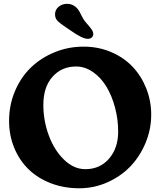

<svg xmlns="http://www.w3.org/2000/svg" viewBox="-20 -967 843 1010"><path d="M355 -804.2Q346.7 -809.6 334 -818.4Q321.3 -827.1 314.2 -832Q307.1 -836.9 298.8 -843.3Q290.5 -849.6 284.7 -855Q269.5 -869.6 269.5 -891.6Q269.5 -915.5 288.1 -931.2Q306.6 -946.8 333.5 -946.8Q368.2 -946.8 392.1 -915.5Q397 -909.2 408 -886.5Q418.9 -863.8 432.1 -848.6Q435.5 -844.7 441.4 -837.9Q447.3 -831.1 450 -827.6Q452.6 -824.2 456.8 -819.1Q460.9 -814 462.9 -810.8Q464.8 -807.6 467 -803.2Q469.2 -798.8 470 -795.2Q470.7 -791.5 470.7 -787.6Q470.7 -776.9 462.6 -769.8Q454.6 -762.7 441.9 -762.7Q413.6 -762.7 355 -804.2ZM27.8 -331.1Q27.8 -414.6 58.8 -487.8Q89.8 -561 142.8 -612.1Q195.8 -663.1 267.8 -692.4Q339.8 -721.7 419.9 -721.7Q497.6 -721.7 564.5 -693.1Q631.3 -664.6 677.2 -616.2Q723.1 -567.9 749.3 -502.2Q775.4 -436.5 775.4 -363.8Q775.4 -286.6 745.6 -215.1Q715.8 -143.6 665.5 -91.3Q615.2 -39.1 544.9 -7.8Q474.6 23.4 397 23.4Q315.9 23.4 247.1 -3.2Q178.2 -29.8 130.1 -76.7Q82 -123.5 54.9 -189.2Q27.8 -254.9 27.8 -331.1ZM428.7 -77.1Q505.9 -77.1 553.7 -132.6Q601.6 -188 601.6 -274.4Q601.6 -339.4 585 -401.6Q568.4 -463.9 539.6 -511.5Q510.7 -559.1 469 -588.1Q427.2 -617.2 379.9 -617.2Q304.7 -617.2 256.3 -563.2Q208 -509.3 208 -415Q208 -332.5 236.6 -254.9Q265.1 -177.2 316.7 -127.2Q368.2 -77.1 428.7 -77.1Z"/></svg>

Font: Cooper*
Style: Bold
Weight: 700
Designer: Owen Earl
Foundry: indestructible type*
Version: Version 0.001